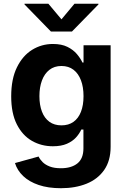

<svg xmlns="http://www.w3.org/2000/svg" viewBox="-20 -787 672 1023"><path d="M304.9 215.8Q236.7 215.8 186.1 198.6Q135.4 181.4 103.6 151.1Q71.8 120.8 59.8 81.8L185.6 47Q192.6 62.1 206.9 76.5Q221.2 90.9 245.1 100.2Q268.9 109.4 304.4 109.4Q360.3 109.4 392.4 83.7Q424.5 57.9 424.5 3.7V-96.7H413Q403.2 -74.7 384.7 -54.3Q366.1 -33.9 336.1 -20.8Q306 -7.7 261.7 -7.7Q200.3 -7.7 149.9 -36.6Q99.5 -65.5 69.6 -124.6Q39.7 -183.6 39.7 -273.8Q39.7 -366.2 70.2 -428.2Q100.6 -490.2 151.1 -521.5Q201.6 -552.7 262.1 -552.7Q308.3 -552.7 339.4 -537.2Q370.4 -521.8 389.8 -498.8Q409.1 -475.8 419.2 -454H425.1V-545.9H569.4V-4.6Q569.4 69.2 535.4 118.2Q501.4 167.2 441.8 191.5Q382.1 215.8 304.9 215.8ZM307.5 -119.1Q345.2 -119.1 371.3 -137.6Q397.5 -156.1 411.2 -191Q425 -225.9 425 -274.7Q425 -323.3 411.3 -359.3Q397.7 -395.4 371.5 -415.4Q345.4 -435.4 307.5 -435.4Q269.2 -435.4 243 -414.7Q216.7 -394 203.4 -357.9Q190 -321.7 190 -274.7Q190 -227.3 203.5 -192.2Q217 -157.1 243.2 -138.1Q269.4 -119.1 307.5 -119.1ZM237.8 -767.1 307.5 -684 376.9 -767.1H504.6V-763.5L363.5 -619.1H251.3L110.5 -763.5V-767.1Z"/></svg>

Font: Adwaita Sans
Style: Regular
Weight: 400
Designer: Rasmus Andersson
Foundry: rsms
Version: Version 4.001;git-9221beed3